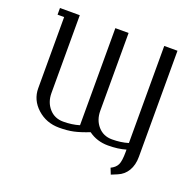

<svg xmlns="http://www.w3.org/2000/svg" viewBox="-114 -632 891 872"><g transform="rotate(20 332.0 -196.0)"><path d="M32.2 -480V-512.2H127.9V-136.2Q127.9 -91.8 154.1 -62Q180.2 -32.2 222.2 -32.2Q264.2 -32.2 299.8 -43V-512.2H363.8V-136.2Q363.8 -91.8 389.9 -62Q416 -32.2 458 -32.2Q500.5 -32.2 536.1 -43V-512.2H600.1V0Q600.1 40 583.5 67.9Q566.9 95.7 537.1 107.9L507.8 120.1L496.1 90.8Q518.6 80.1 527.3 62.3Q536.1 44.4 536.1 0V-11.2Q499 0 450.2 0Q396.5 0 356 -29.8Q314 -13.2 283.7 -6.6Q253.4 0 213.9 0Q151.9 0 107.9 -39.8Q64 -79.6 64 -136.2V-480Z"/></g></svg>

Font: Gawaa
Style: Regular
Weight: 400
Designer: T. Christopher White
Version: Version 1.0